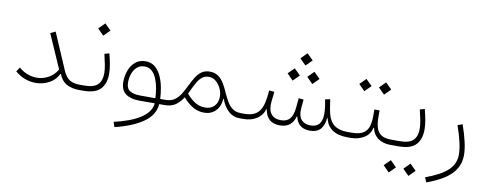

<svg xmlns="http://www.w3.org/2000/svg" viewBox="-71 -1009 4143 1633"><g transform="rotate(10 2000.0 -192.0)"><path d="M331.5 -454.6 466.3 -141.1Q490.7 -85.4 524.2 -65.2Q557.6 -44.9 612.3 -44.9H621.6V0H612.3Q550.3 0 505.1 -24.7Q460 -49.3 438.5 -106.9H433.6Q408.2 -52.7 353.8 -23.9Q299.3 4.9 237.8 4.9Q191.9 4.9 146.2 -12Q100.6 -28.8 60.1 -63.5L85.4 -100.6Q121.1 -69.3 160.9 -54.9Q200.7 -40.5 239.3 -40.5Q293 -40.5 340.6 -66.7Q388.2 -92.8 416.5 -142.1L288.1 -434.1Z M813.5 -351.6Q826.2 -303.2 834 -259.3Q841.8 -215.3 841.8 -179.2Q841.8 -93.8 797.4 -46.9Q752.9 0 649.9 0H621.6Q610.4 0 610.4 -22.5Q610.4 -44.9 621.6 -44.9H649.9Q732.4 -44.9 766.4 -78.6Q800.3 -112.3 800.3 -176.3Q800.3 -209.5 792.2 -251Q784.2 -292.5 772.5 -340.3ZM683.1 -543.9 735.8 -596.7 789.1 -543.9 735.8 -490.7Z M1267.1 2.9 1264.2 -0.5Q1230.5 0 1197.3 0Q1164.1 0 1130.9 0Q1059.6 0 1015.9 -31.2Q972.2 -62.5 972.2 -134.8Q972.2 -185.5 989.5 -232.4Q1006.8 -279.3 1041.7 -309.1Q1076.7 -338.9 1129.9 -338.9Q1178.7 -338.9 1211.7 -311.3Q1244.6 -283.7 1264.9 -239.5Q1285.2 -195.3 1294.9 -144Q1304.7 -92.8 1306.6 -44.9H1352.5V0H1305.7Q1299.3 94.7 1208.5 158.2Q1117.7 221.7 964.8 258.8L950.2 215.8Q1096.2 182.6 1177.7 128.9Q1259.3 75.2 1267.1 2.9ZM1265.1 -43.9Q1263.7 -81.5 1256.6 -124.5Q1249.5 -167.5 1234.4 -206.3Q1219.2 -245.1 1193.6 -269.5Q1168 -293.9 1129.4 -293.9Q1089.4 -293.9 1063.5 -270.5Q1037.6 -247.1 1025.1 -211.2Q1012.7 -175.3 1012.7 -137.7Q1012.7 -83.5 1044.9 -63.7Q1077.1 -43.9 1131.8 -43.9Z M1352.5 -44.9Q1399.9 -44.9 1430.7 -66.9Q1461.4 -88.9 1482.7 -124Q1503.9 -159.2 1522.9 -198.7Q1542 -238.3 1562.7 -272.2Q1583.5 -306.2 1612.1 -326.7Q1640.6 -347.2 1683.6 -347.2Q1727.5 -347.2 1757.1 -325.4Q1786.6 -303.7 1807.4 -268.8Q1828.1 -233.9 1845.2 -193.8Q1862.8 -154.3 1882.6 -120.4Q1902.3 -86.4 1931.2 -65.7Q1960 -44.9 2003.4 -44.9H2003.9V0H2003.4Q1941.4 0 1899.9 -40.5Q1858.4 -81.1 1839.8 -138.7L1835 -138.2Q1830.1 -70.8 1791 -32.7Q1752 5.4 1693.8 5.4Q1639.6 5.4 1594.5 -21.5Q1549.3 -48.3 1510.3 -95.2Q1484.9 -54.7 1448.5 -27.3Q1412.1 0 1352.5 0Q1341.3 0 1341.3 -22.5Q1341.3 -44.9 1352.5 -44.9ZM1532.2 -130.4Q1569.8 -85.9 1608.4 -62.5Q1647 -39.1 1694.3 -39.1Q1744.6 -39.1 1773.9 -70.1Q1803.2 -101.1 1803.2 -151.4Q1803.2 -185.1 1787.8 -219.7Q1772.5 -254.4 1745.1 -278.1Q1717.8 -301.8 1682.6 -301.8Q1648.9 -301.8 1626 -283.9Q1603 -266.1 1585.9 -237.3Q1568.8 -208.5 1552.7 -174.3Z M2420.9 -592.3 2473.6 -645 2526.9 -592.3 2473.6 -539.1ZM2505.9 -447.3 2558.6 -500 2611.8 -447.3 2558.6 -394ZM2335.9 -447.3 2388.7 -500 2441.9 -447.3 2388.7 -394ZM2732.9 -130.9Q2722.2 0 2607.4 0Q2552.7 0 2521.7 -25.9Q2490.7 -51.8 2481 -99.1H2476.1Q2449.2 0 2346.7 0Q2288.6 0 2255.6 -30Q2222.7 -60.1 2214.8 -115.2H2210Q2196.8 -63.5 2148.7 -31.7Q2100.6 0 2032.2 0H2003.9Q1992.7 0 1992.7 -22.5Q1992.7 -44.9 2003.9 -44.9H2032.2Q2112.3 -44.9 2151.1 -85.4Q2189.9 -126 2200.7 -218.3L2207 -276.9L2252 -272.9L2242.7 -187.5Q2234.9 -118.2 2262.5 -81.5Q2290 -44.9 2348.1 -44.9Q2398.9 -44.9 2425 -75.4Q2451.2 -106 2458 -174.3L2465.8 -255.4L2508.3 -251L2501.5 -177.2Q2495.6 -109.4 2523.7 -77.1Q2551.8 -44.9 2604.5 -44.9Q2703.1 -44.9 2703.1 -162.1Q2703.1 -212.9 2688 -284.7L2731 -293.5L2744.1 -209Q2758.3 -120.6 2801 -82.8Q2843.8 -44.9 2929.7 -44.9H2930.7V0H2929.7Q2847.7 0 2798.8 -34.4Q2750 -68.8 2737.8 -130.9Z M3161.1 -216.3Q3161.1 -163.6 3172.1 -125.2Q3183.1 -86.9 3213.6 -65.9Q3244.1 -44.9 3302.2 -44.9H3345.7V0H3300.8Q3238.8 0 3195.6 -30.5Q3152.3 -61 3140.1 -118.7H3135.3Q3123.5 -60.1 3073.5 -30Q3023.4 0 2958.5 0H2930.7Q2919.4 0 2919.4 -22.5Q2919.4 -44.9 2930.7 -44.9H2958.5Q3024.4 -44.9 3058.3 -65.9Q3092.3 -86.9 3104.2 -125.5Q3116.2 -164.1 3116.2 -216.3V-272.9H3161.1ZM2952.1 -464.4 3004.9 -517.1 3058.1 -464.4 3004.9 -411.1ZM3122.1 -464.4 3174.8 -517.1 3228 -464.4 3174.8 -411.1Z M3537.6 -351.6Q3550.3 -303.2 3558.1 -259.3Q3565.9 -215.3 3565.9 -179.2Q3565.9 -93.8 3521.5 -46.9Q3477.1 0 3374 0H3345.7Q3334.5 0 3334.5 -22.5Q3334.5 -44.9 3345.7 -44.9H3374Q3456.5 -44.9 3490.5 -78.6Q3524.4 -112.3 3524.4 -176.3Q3524.4 -209.5 3516.4 -251Q3508.3 -292.5 3496.6 -340.3ZM3276.4 180.2 3329.1 127.4 3382.3 180.2 3329.1 233.4ZM3446.3 180.2 3499 127.4 3552.2 180.2 3499 233.4Z M3835.4 -264.2 3877 -279.8Q3904.8 -200.2 3919.4 -136.2Q3934.1 -72.3 3934.1 -22.5Q3934.1 73.2 3868.4 141.1Q3802.7 209 3658.7 261.2L3640.6 220.2Q3773.4 171.9 3832 116Q3890.6 60.1 3890.6 -19.5Q3890.6 -64.5 3876.2 -127.4Q3861.8 -190.4 3835.4 -264.2Z"/></g></svg>

Font: Estedad-FD ExtraLight
Style: Regular
Weight: 200
Designer: Amin Abedi
Version: Version 7.3